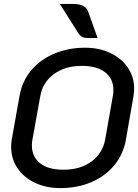

<svg xmlns="http://www.w3.org/2000/svg" viewBox="-20 -953 708 982"><path d="M37 -201Q37 -220 40 -239L80 -463Q93 -538 140.5 -594Q188 -650 259.5 -679.5Q331 -709 415 -709Q487 -709 544 -682Q601 -655 633.5 -607.5Q666 -560 666 -501Q666 -483 663 -463L624 -239Q611 -165 565.5 -109Q520 -53 448.5 -22Q377 9 288 9Q216 9 159 -18Q102 -45 69.5 -93Q37 -141 37 -201ZM518 -240 557 -461Q560 -478 560 -492Q560 -550 518 -583Q476 -616 398 -616Q312 -616 255 -573.5Q198 -531 186 -461L146 -240Q143 -224 143 -210Q143 -152 184.5 -118.5Q226 -85 304 -85Q391 -85 448 -127Q505 -169 518 -240ZM442 -758Q415 -758 403 -763Q391 -768 382 -781L286 -933H353Q415 -933 430 -896L479 -759Q464 -758 442 -758Z"/></svg>

Font: K2D Medium
Style: Italic
Weight: 500
Italic angle: -10°
Designer: Katatrad Aksorn Co.,Ltd.
Foundry: Cadson Demak Co.,Ltd.
Version: Version 1.000; ttfautohint (v1.6)